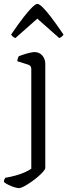

<svg xmlns="http://www.w3.org/2000/svg" viewBox="-48 -768 354 988"><path d="M49 200Q40 200 24.5 195Q9 190 -6 182.5Q-21 175 -28 168Q-28 161 -25.5 155.5Q-23 150 -21 147Q8 142 33 135Q58 128 78.5 119Q99 110 113 100V-413Q113 -422 109 -427.5Q105 -433 95 -436L41 -453Q42 -463 44.5 -469.5Q47 -476 49 -479Q60 -483 75 -488Q90 -493 105.5 -496.5Q121 -500 129 -500Q154 -500 169.5 -482.5Q185 -465 185 -440V96Q185 103 174 115.5Q163 128 146 142.5Q129 157 110 170Q91 183 75 191.5Q59 200 49 200ZM31 -572Q20 -577 15.5 -582Q11 -587 9 -590Q48 -647 75 -681.5Q102 -716 119 -732Q136 -748 144 -748Q153 -748 170 -732Q187 -716 213.5 -681.5Q240 -647 279 -590Q277 -587 272.5 -582Q268 -577 257 -572L144 -672Z"/></svg>

Font: Texturina 12pt ExtraLight
Style: Regular
Weight: 250
Designer: Guillermo Torres Carreño
Foundry: Omnibus-Type
Version: Version 1.002